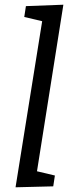

<svg xmlns="http://www.w3.org/2000/svg" viewBox="-20 -792 312 815"><path d="M90 -766 249 -772 137 -65 213 -47 206 -1 46 3 159 -702 83 -720Z"/></svg>

Font: Bitter Pro
Style: Italic
Weight: 400
Italic angle: -9°
Designer: Sol Matas, and Bitter project Authors
Foundry: Sol Matas
Version: Version 1.010